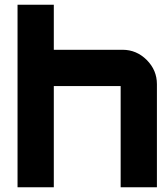

<svg xmlns="http://www.w3.org/2000/svg" viewBox="-20 -790 708 810"><path d="M497 -580Q556 -580 599 -537Q642 -494 642 -435V0H489V-427H207V0H54V-770H207V-580Z"/></svg>

Font: Orbitron
Style: Black
Weight: 900
Designer: Matt McInerney
Foundry: Matt McInerney
Version: 1.000